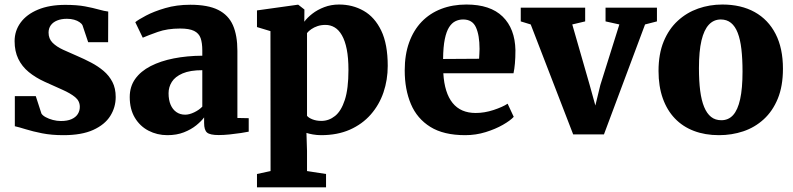

<svg xmlns="http://www.w3.org/2000/svg" viewBox="-20 -586 3504 848"><path d="M260 11Q208 11 166.2 2.8Q124.5 -5.5 94 -15Q63.5 -24.5 45.5 -28.5V-161.5H138L163 -84.5Q168 -76 181.8 -68.5Q195.5 -61 213.5 -56.2Q231.5 -51.5 249 -51.5Q277.5 -51.5 296 -59.8Q314.5 -68 323.5 -82.2Q332.5 -96.5 332.5 -114Q332.5 -140 311.8 -157Q291 -174 256 -189.5Q221 -205 177 -225Q136.5 -243.5 106.8 -268Q77 -292.5 60.8 -326Q44.5 -359.5 44.5 -404.5Q44.5 -450 71 -486.2Q97.5 -522.5 147.8 -543.5Q198 -564.5 268.5 -564.5Q320 -564.5 355.8 -557.8Q391.5 -551 416 -544Q440.5 -537 458 -535L457.5 -399.5H369.5L344.5 -474Q341 -481.5 331.2 -488.2Q321.5 -495 307.2 -499Q293 -503 275.5 -503Q251 -503 232.5 -495.5Q214 -488 204.2 -474.2Q194.5 -460.5 194.5 -442Q194.5 -415 212.2 -397.2Q230 -379.5 259 -366.2Q288 -353 320.5 -339Q352 -325.5 382.5 -309.5Q413 -293.5 437.5 -272.8Q462 -252 476.5 -224Q491 -196 491 -157.5Q491 -112 467 -73.8Q443 -35.5 391.8 -12.2Q340.5 11 260 11Z M719.5 11Q674 11 636 -8.8Q598 -28.5 575.5 -66.2Q553 -104 553 -157.5Q553 -203.5 577.2 -237.5Q601.5 -271.5 645.2 -294Q689 -316.5 747.2 -328Q805.5 -339.5 873.5 -340V-363Q873.5 -396.5 866 -417.8Q858.5 -439 837.2 -449.5Q816 -460 775.5 -460Q719 -460 676.8 -445Q634.5 -430 610.5 -419.5L577.5 -488Q590.5 -499 625 -517.2Q659.5 -535.5 709.8 -550.2Q760 -565 820.5 -565Q898.5 -565 943.8 -542.2Q989 -519.5 1008.8 -474.5Q1028.5 -429.5 1028.5 -361.5V-65L1078.5 -64V-4.5Q1067 -2 1044 1.5Q1021 5 994.2 7.8Q967.5 10.5 946 10.5Q907.5 10.5 894.5 -0.5Q881.5 -11.5 881.5 -43V-67.5Q869.5 -51 846.8 -32.5Q824 -14 792 -1.5Q760 11 719.5 11ZM798 -79.5Q816 -79.5 837.5 -89.8Q859 -100 873.5 -115V-276Q819.5 -276 786.5 -261.8Q753.5 -247.5 739 -224.5Q724.5 -201.5 724.5 -174.5Q724.5 -144.5 733.5 -123.5Q742.5 -102.5 759 -91Q775.5 -79.5 798 -79.5Z M1115 241.5V182.5L1175 169.5L1174.5 -448.5L1115 -466.5V-540L1294 -565H1297.5L1324.5 -544L1324 -490Q1337 -508 1359.5 -525.5Q1382 -543 1412.2 -554.5Q1442.5 -566 1477.5 -566Q1537.5 -566 1586.2 -538.2Q1635 -510.5 1663.8 -450.8Q1692.5 -391 1692.5 -295Q1692.5 -233.5 1673.8 -178.2Q1655 -123 1617.5 -80.2Q1580 -37.5 1525 -13.2Q1470 11 1398 11Q1380 11 1361.8 7.8Q1343.5 4.5 1333.5 1L1336 80.5V169.5L1420 182.5V241.5ZM1399.5 -52Q1432.5 -52 1459.8 -73.8Q1487 -95.5 1503 -144.8Q1519 -194 1519 -277Q1519 -330.5 1511.5 -368.2Q1504 -406 1490.2 -430Q1476.5 -454 1458 -465Q1439.5 -476 1417.5 -476Q1398.5 -476 1382.8 -470.8Q1367 -465.5 1355 -457.2Q1343 -449 1336 -440V-74.5Q1343 -65.5 1360.2 -58.8Q1377.5 -52 1399.5 -52Z M2034.5 11Q1939.5 11 1880.8 -25.5Q1822 -62 1794.8 -126.5Q1767.5 -191 1767.5 -275Q1767.5 -344.5 1787 -398.5Q1806.5 -452.5 1842.2 -489.8Q1878 -527 1928.2 -546.5Q1978.5 -566 2040 -566Q2145.5 -566 2200 -512.8Q2254.5 -459.5 2256.5 -364.5Q2256.5 -330.5 2254.2 -305.8Q2252 -281 2248 -262.5H1938Q1940.5 -219 1950.8 -186.2Q1961 -153.5 1979 -131.2Q1997 -109 2022.5 -98Q2048 -87 2081 -87Q2120 -87 2160 -100.2Q2200 -113.5 2222 -128L2249 -70Q2234 -53.5 2201.2 -34.8Q2168.5 -16 2125 -2.5Q2081.5 11 2034.5 11ZM1937 -325.5 2096 -326.5Q2096.5 -337.5 2097.2 -348.2Q2098 -359 2098 -370Q2098 -430 2082.2 -465Q2066.5 -500 2025.5 -500Q2007 -500 1991.2 -492.2Q1975.5 -484.5 1963.5 -465.8Q1951.5 -447 1944.5 -413Q1937.5 -379 1937 -325.5Z M2511.5 7.5 2324 -478 2280 -491.5V-552H2564.5V-491.5L2507.5 -478L2584 -212L2609.5 -120L2631.5 -210.5L2715.5 -478L2654.5 -491.5V-552H2881.5V-491.5L2829 -478L2647.5 7.5Z M2888.5 -272.5Q2888.5 -347.5 2911.2 -402.8Q2934 -458 2973.5 -494.2Q3013 -530.5 3063.5 -548.2Q3114 -566 3170.5 -566Q3253 -566 3313 -532.8Q3373 -499.5 3405.5 -436.2Q3438 -373 3438 -282.5Q3438 -205.5 3415.2 -150.2Q3392.5 -95 3353 -59Q3313.5 -23 3262.8 -6Q3212 11 3155.5 11Q3094 11 3044.8 -7.8Q2995.5 -26.5 2960.8 -62.8Q2926 -99 2907.2 -152Q2888.5 -205 2888.5 -272.5ZM3166 -55Q3197.5 -55 3218 -77.8Q3238.5 -100.5 3249 -148Q3259.5 -195.5 3259.5 -270Q3259.5 -326 3254.5 -369Q3249.5 -412 3238.2 -441Q3227 -470 3208.5 -485Q3190 -500 3163.5 -500Q3132.5 -500 3111 -477.2Q3089.5 -454.5 3078.2 -407.2Q3067 -360 3067 -285Q3067 -228 3072.5 -185.2Q3078 -142.5 3090 -113.5Q3102 -84.5 3120.5 -69.8Q3139 -55 3166 -55Z"/></svg>

Font: Merriweather 28pt Black
Style: Regular
Weight: 900
Version: Version 2.100